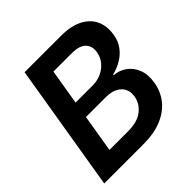

<svg xmlns="http://www.w3.org/2000/svg" viewBox="-190 -882 1035 1035"><g transform="rotate(-45 328.0 -364.0)"><path d="M25.9 0 146.5 -727.5H421.9Q500.5 -727.5 549.3 -701.9Q598.1 -676.3 618.2 -632.1Q638.2 -587.9 628.9 -531.2Q622.6 -489.7 600.3 -459.5Q578.1 -429.2 545.7 -409.9Q513.2 -390.6 475.1 -381.3V-376.5Q514.2 -374 546.1 -351.3Q578.1 -328.6 594.2 -288.3Q610.4 -248 601.1 -191.9Q591.8 -135.7 557.9 -92.5Q523.9 -49.3 465.6 -24.7Q407.2 0 323.7 0ZM173.8 -107.9H315.4Q387.2 -107.9 426.3 -138.7Q465.3 -169.4 473.1 -216.3Q478 -248 466.3 -271.7Q454.6 -295.4 428 -309.1Q401.4 -322.8 361.3 -322.8H209.5ZM225.1 -417.5H356.4Q391.1 -417.5 421.4 -431.4Q451.7 -445.3 472.4 -470.2Q493.2 -495.1 498.5 -528.8Q505.4 -569.3 481.2 -594.7Q457 -620.1 398.9 -620.1H258.8Z"/></g></svg>

Font: Inter 17pt SemiBold
Style: Italic
Weight: 600
Italic angle: -9.3988°
Version: Version 4.001;git-66647c0bb